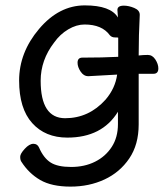

<svg xmlns="http://www.w3.org/2000/svg" viewBox="-20 -512 620 713"><path d="M222 -73Q310 -73 372 -142Q408 -184 415 -235L307 -229Q291 -229 279.5 -246Q268 -263 268 -279Q268 -298 286 -298Q360 -298 419 -301V-372Q419 -373 407 -373Q395 -373 388 -381Q359 -421 294 -421Q264 -421 233.5 -403Q203 -385 181 -354Q131 -289 131 -212Q131 -73 222 -73ZM242 181Q172 181 129.5 156.5Q87 132 59 88Q55 82 55 70Q55 59 72 40.5Q89 22 104 22Q119 22 125 36Q142 75 168 91.5Q194 108 244 108Q294 108 333 88.5Q372 69 395 33.5Q418 -2 418 -51V-97Q359 -1 230 -1Q148 -1 99.5 -55Q51 -109 51 -213Q51 -317 125 -404.5Q199 -492 295 -492Q391 -492 418 -447L416 -475Q416 -491 440 -491Q458 -491 478.5 -482.5Q499 -474 499 -457Q495 -381 495 -306Q512 -308 529 -308Q546 -308 557 -291Q568 -274 568 -258Q568 -238 550 -238H495V-50Q495 25 460 76.5Q425 128 368 154.5Q311 181 242 181Z"/></svg>

Font: LXGW WenKai Lite Medium
Style: Regular
Weight: 500
Designer: LXGW / Fontworks Inc.
Foundry: LXGW / Fontworks Inc.
Version: Version 1.511; March 25, 2025